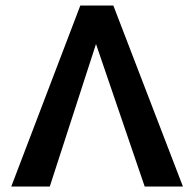

<svg xmlns="http://www.w3.org/2000/svg" viewBox="-20 -678 706 698"><path d="M506 0 329 -518 161 0H21L272 -658H392L645 0Z"/></svg>

Font: Ysabeau SC
Style: Bold
Weight: 700
Designer: Christian Thalmann (Catharsis Fonts)
Version: Version 0.003